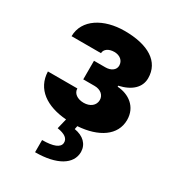

<svg xmlns="http://www.w3.org/2000/svg" viewBox="-185 -645 898 987"><g transform="rotate(30 264.5 -151.5)"><path d="M200.2 -159.2H25.4C28.8 -56.2 111.8 -1 229.5 7.8L214.8 68.4C259.8 75.2 282.2 91.8 280.3 118.2C278.3 146.5 242.2 161.1 175.8 161.1V233.4C303.7 233.4 379.9 187.5 379.9 114.3C378.9 68.4 346.7 37.1 293 28.3L296.9 8.8C418.5 0.5 502.9 -54.7 502.9 -146.5C502.9 -224.6 442.4 -266.6 375 -270.5V-276.4C449.2 -293 489.3 -333 489.3 -386.7C489.3 -484.4 404.3 -537.1 263.7 -537.1C140.6 -537.1 41 -477.5 40 -377H214.8C214.8 -400.4 238.3 -417 271.5 -417C304.7 -417 328.1 -397.5 328.1 -368.2C328.1 -342.8 304.7 -325.2 270.5 -325.2H203.1V-214.8H270.5C305.7 -214.8 330.1 -194.3 330.1 -165C330.1 -132.8 302.7 -111.3 264.6 -111.3C226.6 -111.3 200.2 -130.9 200.2 -159.2Z"/></g></svg>

Font: Pretendard Black
Style: Regular
Weight: 900
Designer: Base glyphs from Inter by Rasmus Andersson; Hangeul glyphs from Noto Sans CJK(Source Han Sans) by Jang Soo-young and Kan
Foundry: Kil Hyung-jin
Version: Version 1.309;Glyphs 3.2 (3225)